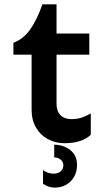

<svg xmlns="http://www.w3.org/2000/svg" viewBox="-20 -647 492 887"><path d="M278.3 14.6Q235.4 14.6 200.7 -4.4Q166 -23.4 146 -58.1Q126 -92.8 126 -139.6V-394.5H42V-449.2Q89.8 -467.8 121.1 -513.2Q152.3 -558.6 175.8 -627H241.2V-492.2H392.6V-394.5H241.2V-167Q241.2 -133.8 259.3 -115.2Q277.3 -96.7 309.6 -96.7Q338.9 -96.7 360.8 -105Q382.8 -113.3 399.4 -123V-24.4Q381.8 -6.8 351.1 3.9Q320.3 14.6 278.3 14.6ZM235.4 219.7Q216.8 219.7 202.6 214.4Q188.5 209 178.7 202.1V138.7Q200.2 155.3 228.5 155.3Q248 155.3 260.3 144.5Q272.5 133.8 272.5 116.2Q272.5 99.6 259.3 89.8Q246.1 80.1 230.5 80.1V21.5Q272.5 21.5 304.2 45.9Q335.9 70.3 335.9 114.3Q335.9 148.4 320.8 172.4Q305.7 196.3 282.7 208Q259.8 219.7 235.4 219.7Z"/></svg>

Font: Sen SemiBold
Style: Regular
Weight: 600
Designer: Kosal Sen, Philatype
Foundry: Philatype
Version: Version 2.000;gftools[0.9.31]